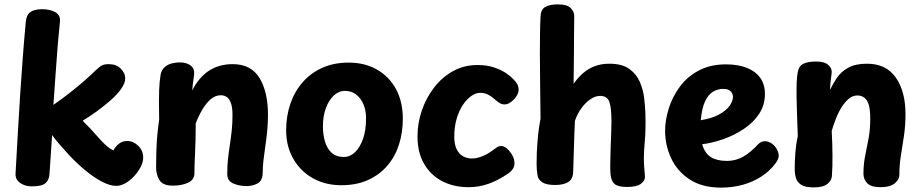

<svg xmlns="http://www.w3.org/2000/svg" viewBox="-20 -842 4209 877"><path d="M98 -744Q101 -775 119.5 -787.5Q138 -800 173 -800Q207 -800 231.5 -787Q256 -774 254 -745Q249 -697 244 -639Q239 -581 234.5 -512.5Q230 -444 224 -363Q263 -390 300 -419Q337 -448 366.5 -474Q396 -500 415 -519Q436 -539 447 -544Q458 -549 477 -549Q511 -549 531.5 -528.5Q552 -508 552 -484Q552 -463 534 -437Q516 -411 486.5 -385Q457 -359 423.5 -334.5Q390 -310 358 -291Q367 -280 379 -268.5Q391 -257 404 -242Q426 -217 442.5 -199.5Q459 -182 472.5 -171Q486 -160 498 -155Q506 -171 522 -184.5Q538 -198 561 -198Q589 -198 611.5 -176Q634 -154 634 -122Q634 -102 622.5 -79.5Q611 -57 592.5 -37Q574 -17 552.5 -5Q531 7 511 7Q482 7 445 -12.5Q408 -32 369.5 -64Q331 -96 296 -133Q267 -165 249 -186Q231 -207 218 -225L206 -46Q204 -18 186 -4Q168 10 122 9Q105 9 88.5 2.5Q72 -4 61 -16.5Q50 -29 51 -49Q57 -154 62 -244Q67 -334 72.5 -416Q78 -498 84 -578.5Q90 -659 98 -744Z M714 -503Q719 -525 734 -537Q749 -549 767.5 -553Q786 -557 800 -557Q830 -557 848.5 -544.5Q867 -532 867 -510Q867 -501 865 -488Q863 -475 861 -460Q859 -445 858 -429Q890 -491 936 -520Q982 -549 1043 -549Q1127 -549 1165.5 -485.5Q1204 -422 1204 -318Q1204 -280 1200.5 -244Q1197 -208 1192 -174.5Q1187 -141 1183.5 -110.5Q1180 -80 1180 -55Q1180 -17 1157 -4.5Q1134 8 1107 8Q1073 8 1045.5 -4Q1018 -16 1018 -47Q1018 -84 1021.5 -116.5Q1025 -149 1030 -181Q1035 -213 1038.5 -246Q1042 -279 1042 -316Q1042 -352 1034.5 -372Q1027 -392 1015 -399.5Q1003 -407 989 -407Q963 -407 941.5 -388Q920 -369 903 -339.5Q886 -310 874 -278Q874 -203 871 -143.5Q868 -84 868 -50Q868 -21 839 -7.5Q810 6 770 6Q724 6 708.5 -19Q693 -44 693 -77Q693 -107 694 -145.5Q695 -184 698.5 -224Q702 -264 707 -295Q706 -345 706 -377.5Q706 -410 707 -432Q708 -454 709.5 -470Q711 -486 714 -503Z M1820 -299Q1820 -237 1802.5 -182Q1785 -127 1749.5 -85.5Q1714 -44 1661.5 -20Q1609 4 1539 4Q1466 4 1409 -28Q1352 -60 1319.5 -117Q1287 -174 1287 -247Q1287 -312 1306.5 -368.5Q1326 -425 1363 -467Q1400 -509 1452.5 -532.5Q1505 -556 1573 -556Q1646 -556 1701.5 -524.5Q1757 -493 1788.5 -435.5Q1820 -378 1820 -299ZM1455 -265Q1455 -227 1464.5 -195Q1474 -163 1495 -144Q1516 -125 1551 -125Q1579 -125 1601.5 -146.5Q1624 -168 1638 -207Q1652 -246 1652 -302Q1652 -338 1640 -366Q1628 -394 1606.5 -410.5Q1585 -427 1555 -427Q1528 -427 1505.5 -406.5Q1483 -386 1469 -349.5Q1455 -313 1455 -265Z M2349 -433Q2349 -418 2339 -402.5Q2329 -387 2314 -376Q2299 -365 2285 -365Q2271 -365 2259.5 -373Q2248 -381 2235.5 -392Q2223 -403 2208 -410.5Q2193 -418 2173 -418Q2153 -418 2132 -403Q2111 -388 2093.5 -361.5Q2076 -335 2065.5 -298.5Q2055 -262 2055 -218Q2055 -182 2066 -160Q2077 -138 2095.5 -128Q2114 -118 2136 -118Q2150 -118 2166 -122.5Q2182 -127 2197 -134.5Q2212 -142 2223 -150Q2241 -163 2249.5 -169Q2258 -175 2270 -175Q2282 -175 2295.5 -163.5Q2309 -152 2319.5 -134Q2330 -116 2330 -95Q2330 -81 2321.5 -69Q2313 -57 2299 -48Q2255 -18 2211.5 -2.5Q2168 13 2121 13Q2053 13 2000.5 -14Q1948 -41 1917.5 -93Q1887 -145 1887 -219Q1887 -280 1907 -338Q1927 -396 1963.5 -443Q2000 -490 2050 -517.5Q2100 -545 2161 -545Q2204 -545 2236.5 -534Q2269 -523 2290.5 -508.5Q2312 -494 2323 -482Q2341 -464 2345 -452.5Q2349 -441 2349 -433Z M2449 -766Q2450 -798 2470 -810Q2490 -822 2529 -822Q2570 -822 2586.5 -805.5Q2603 -789 2603 -768Q2603 -748 2602.5 -727.5Q2602 -707 2602 -676.5Q2602 -646 2601.5 -594Q2601 -542 2600 -459Q2620 -488 2644 -508.5Q2668 -529 2697.5 -540Q2727 -551 2763 -551Q2821 -551 2854 -527.5Q2887 -504 2902.5 -468Q2918 -432 2922.5 -393Q2927 -354 2928 -323Q2930 -249 2925.5 -200Q2921 -151 2921 -120Q2921 -93 2923 -72.5Q2925 -52 2926 -36Q2927 -17 2907.5 -2.5Q2888 12 2844 12Q2804 12 2788 -1Q2772 -14 2769 -44Q2767 -62 2767.5 -92.5Q2768 -123 2769 -158Q2770 -193 2771.5 -226.5Q2773 -260 2773 -285Q2773 -351 2763 -377.5Q2753 -404 2721 -404Q2699 -404 2676.5 -388.5Q2654 -373 2635.5 -347.5Q2617 -322 2606 -290Q2603 -226 2601.5 -165Q2600 -104 2598 -56Q2597 -24 2575.5 -10.5Q2554 3 2515 3Q2475 3 2456 -10Q2437 -23 2435 -43Q2431 -67 2431 -93.5Q2431 -120 2432 -145Q2434 -185 2437.5 -222Q2441 -259 2449 -300Q2448 -401 2447 -473.5Q2446 -546 2446 -595Q2446 -644 2446.5 -676Q2447 -708 2447.5 -729Q2448 -750 2449 -766Z M3018 -244Q3018 -293 3034.5 -346Q3051 -399 3084.5 -445Q3118 -491 3171 -519.5Q3224 -548 3296 -548Q3351 -548 3390.5 -532.5Q3430 -517 3452 -487Q3474 -457 3474 -413Q3474 -362 3447.5 -322Q3421 -282 3377.5 -253Q3334 -224 3284 -206.5Q3234 -189 3187 -183Q3200 -141 3227.5 -124Q3255 -107 3301 -107Q3340 -107 3374 -126Q3408 -145 3445 -185Q3451 -191 3458.5 -194Q3466 -197 3473 -197Q3490 -197 3505 -186.5Q3520 -176 3528.5 -160Q3537 -144 3537 -130Q3537 -123 3533 -114Q3529 -105 3524 -98Q3498 -62 3459 -36.5Q3420 -11 3373 2Q3326 15 3274 15Q3187 15 3130 -22.5Q3073 -60 3045.5 -119.5Q3018 -179 3018 -244ZM3181 -293Q3231 -301 3263.5 -318.5Q3296 -336 3312 -358Q3328 -380 3328 -400Q3328 -413 3318 -424.5Q3308 -436 3283 -436Q3259 -436 3237.5 -423.5Q3216 -411 3201 -380Q3186 -349 3181 -293Z M3624 -513Q3629 -540 3649 -550.5Q3669 -561 3708 -561Q3746 -561 3762.5 -546Q3779 -531 3779 -515Q3779 -507 3777 -494Q3775 -481 3773.5 -465Q3772 -449 3771 -431Q3784 -458 3802.5 -486Q3821 -514 3854 -532.5Q3887 -551 3940 -551Q4028 -551 4072 -487.5Q4116 -424 4116 -321Q4116 -268 4109 -221.5Q4102 -175 4095 -131.5Q4088 -88 4088 -43Q4088 -22 4067 -4.5Q4046 13 4002 13Q3959 13 3941.5 -5Q3924 -23 3924 -48Q3924 -93 3932 -131.5Q3940 -170 3947.5 -210Q3955 -250 3955 -300Q3955 -340 3948.5 -362.5Q3942 -385 3928.5 -395.5Q3915 -406 3896 -406Q3875 -406 3857 -391Q3839 -376 3824 -352Q3809 -328 3798 -299.5Q3787 -271 3779 -244Q3782 -189 3782.5 -135Q3783 -81 3780 -39Q3779 -18 3759.5 -2Q3740 14 3697 14Q3658 14 3639.5 2Q3621 -10 3615.5 -29.5Q3610 -49 3610 -71Q3610 -106 3613 -145Q3616 -184 3624 -221Q3622 -276 3620.5 -320Q3619 -364 3618.5 -400Q3618 -436 3619 -464Q3620 -492 3624 -513Z"/></svg>

Font: Playpen Sans
Style: Bold
Weight: 700
Designer: Laura Meseguer, Veronika Burian, José Scaglione
Foundry: TypeTogether
Version: Version 1.001